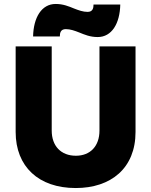

<svg xmlns="http://www.w3.org/2000/svg" viewBox="-20 -934 763 969"><path d="M354 -891C327 -902 299 -914 261 -914C190 -914 149 -846 147 -750H282C282 -768 286 -787 312 -787C335 -787 357 -779 380 -770C407 -759 435 -747 473 -747C544 -747 585 -815 587 -911H452C452 -893 448 -874 422 -874C399 -874 377 -882 354 -891ZM362 15C540 15 664 -85 664 -268V-700H482V-275C482 -197 436 -148 363 -148C288 -148 241 -197 241 -275V-700H59V-268C59 -93 175 15 362 15Z"/></svg>

Font: Fixel Display ExtraBold
Style: Regular
Weight: 800
Designer: AlfaBravo + MacPaw
Foundry: Kyrylo Tkachov, Marchela Mozhyna, Serhii Makarenko, Maria Weinstein, Zakhar Kryvoshyya
Version: Version 1.211